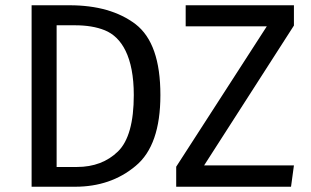

<svg xmlns="http://www.w3.org/2000/svg" viewBox="-20 -709 1181 729"><path d="M100 -689V0H265C355 0 432 -26 495 -79C558 -131 589 -221 589 -348C589 -479 558 -568 495 -617C432 -665 348 -689 244 -689ZM685 -689V-609H993L649 -76V0H1085L1096 -81H755L1096 -612V-689ZM265 -613C308 -613 346 -607 378 -594C442 -568 488 -493 488 -348C488 -245 468 -173 428 -134C388 -95 336 -75 272 -75H195V-613Z"/></svg>

Font: Fira Sans
Style: Regular
Weight: 400
Designer: Carrois Corporate & Edenspiekermann AG
Foundry: Carrois Corporate GbR & Edenspiekermann AG
Version: Version 4.203